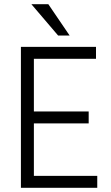

<svg xmlns="http://www.w3.org/2000/svg" viewBox="-20 -898 530 918"><path d="M313 -728 211 -878H130L258 -728ZM142 -57V-308H404V-365H142V-617H439V-674H80V0H445V-57Z"/></svg>

Font: Hind Light
Style: Regular
Weight: 300
Designer: Manushi Parikh, Satya Rajpurohit
Foundry: Indian Type Foundry
Version: Version 1.201;PS 1.0;hotconv 1.0.78;makeotf.lib2.5.61930; tt